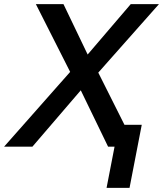

<svg xmlns="http://www.w3.org/2000/svg" viewBox="-57 -708 788 927"><path d="M464.8 0 333 -272 99.6 0H-37.1L281.7 -360.8L116.2 -688H249.5L366.2 -444.8L574.2 -688H710.4L417.5 -357.4L543.9 -105.5H627.4L568.4 199.2H457.5L496.1 0Z"/></svg>

Font: Arimo SemiBold
Style: Italic
Weight: 600
Italic angle: -12°
Version: Version 1.33